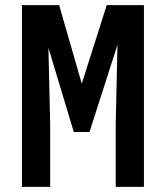

<svg xmlns="http://www.w3.org/2000/svg" viewBox="-20 -731 640 751"><path d="M211.4 -710.9 299.8 -403.8 397.5 -710.9H543V0H432.6V-244.1L439.5 -555.7L330.1 -214.8H268.6L169.4 -543.9L176.3 -244.1V0H65.9V-710.9Z"/></svg>

Font: Roboto Mono
Style: Regular
Weight: 500
Designer: Google
Version: Version 2.000986; 2015; ttfautohint (v1.3)